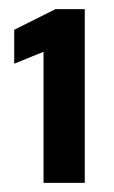

<svg xmlns="http://www.w3.org/2000/svg" viewBox="-20 -819 248 419"><path d="M75 -420V-706L11 -680V-754L101 -799H165V-420Z"/></svg>

Font: Saira SemiCondensed
Style: Bold
Weight: 700
Width: 4
Designer: Hector Gatti with collaboration of the Omnibus-Type team
Foundry: Omnibus-Type
Version: Version 1.101